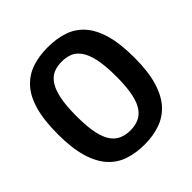

<svg xmlns="http://www.w3.org/2000/svg" viewBox="-192 -853 1006 1006"><g transform="rotate(-45 311.5 -350.0)"><path d="M28 -350Q28 -454 48 -523.5Q68 -593 106 -634Q144 -675 196 -692.5Q248 -710 312 -710Q377 -710 429.5 -692.5Q482 -675 519 -633.5Q556 -592 576 -523Q596 -454 596 -350Q596 -247 575 -177.5Q554 -108 516.5 -67Q479 -26 427 -8Q375 10 312 10Q248 10 196 -7.5Q144 -25 106.5 -66.5Q69 -108 48.5 -177.5Q28 -247 28 -350ZM164 -346Q164 -268 175 -218.5Q186 -169 206 -142.5Q226 -116 253 -105.5Q280 -95 312 -95Q343 -95 370 -105.5Q397 -116 417 -142.5Q437 -169 448 -218.5Q459 -268 459 -346Q459 -427 448 -478Q437 -529 416.5 -557Q396 -585 369.5 -595Q343 -605 312 -605Q280 -605 253.5 -595Q227 -585 206.5 -557Q186 -529 175 -478Q164 -427 164 -346Z"/></g></svg>

Font: Georama ExtraCondensed Thin SemiBold
Style: Regular
Weight: 600
Version: Version 1.001